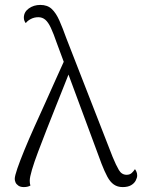

<svg xmlns="http://www.w3.org/2000/svg" viewBox="-20 -748 578 781"><path d="M479 13Q458 13 443 2.5Q428 -8 416.5 -29.5Q405 -51 393 -82L211 -573Q198 -611 187 -634.5Q176 -658 164 -668Q152 -678 136 -678Q119 -678 105 -670.5Q91 -663 85 -654Q82 -657 79.5 -663Q77 -669 77 -676Q77 -699 97 -713.5Q117 -728 144 -728Q173 -728 190.5 -711.5Q208 -695 221.5 -664.5Q235 -634 250 -592L438 -110Q452 -76 463.5 -56.5Q475 -37 495 -37Q508 -37 516 -44.5Q524 -52 529 -60Q532 -56 535 -49.5Q538 -43 538 -34Q538 -25 532 -13.5Q526 -2 513 5.5Q500 13 479 13ZM77 13Q63 13 54.5 7Q46 1 43 -6.5Q40 -14 40 -20Q40 -32 50.5 -62.5Q61 -93 79 -137Q97 -181 119.5 -231Q142 -281 165 -331.5Q188 -382 208 -427.5Q228 -473 243 -505L271 -476Q260 -448 243.5 -406.5Q227 -365 208 -317.5Q189 -270 170 -221.5Q151 -173 135 -130.5Q119 -88 110 -57.5Q101 -27 101 -13Q101 -9 101.5 -3.5Q102 2 104 6Q101 9 93.5 11Q86 13 77 13Z"/></svg>

Font: Arima Light
Style: Regular
Weight: 300
Designer: Joana Correia and Natanael Gama
Foundry: NDISCOVER
Version: Version 1.101;gftools[0.9.23]